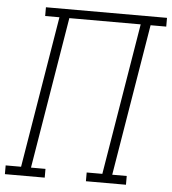

<svg xmlns="http://www.w3.org/2000/svg" viewBox="-67 -783 745 831"><g transform="rotate(5 305.0 -367.5)"><path d="M-15 0V-38H52L161 -697H99V-735H625V-697H557L448 -38H511V0H337V-38H405L514 -697H204L95 -38H158V0Z"/></g></svg>

Font: Iosevka Slab XLtEx
Style: Italic
Weight: 200
Width: 7
Italic angle: -9°
Monospace: yes
Designer: Belleve Invis
Foundry: Belleve Invis
Version: Version 11.1.0; ttfautohint (v1.8.3)